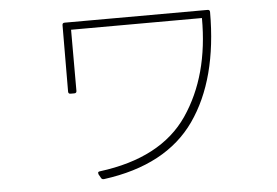

<svg xmlns="http://www.w3.org/2000/svg" viewBox="-47 -673 1094 757"><g transform="rotate(-5 500.0 -294.5)"><path d="M248 -327H233Q224 -327 224 -336L225 -599Q225 -608 234 -608L800 -609Q809 -609 809 -600Q809 -334 696.5 -173.5Q584 -13 335 20H333Q327 20 324 15L315 -1Q315 -4 314 -6Q314 -11 321 -12Q566 -43 671 -197Q776 -351 775 -579L257 -578V-336Q257 -327 248 -327Z"/></g></svg>

Font: LINE Seed JP_TTF Thin
Style: Regular
Weight: 250
Designer: LY Corporation & Fontrix & Fontworks
Version: Version 1.008